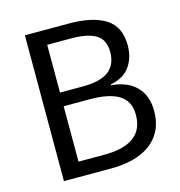

<svg xmlns="http://www.w3.org/2000/svg" viewBox="-99 -745 782 834"><g transform="rotate(-15 291.5 -328.0)"><path d="M286.1 -655.8Q392.1 -655.8 449.7 -618.9Q507.3 -582 507.3 -498Q507.3 -443.4 479.7 -404.1Q452.1 -364.7 392.6 -353V-349.1Q464.4 -343.8 504.4 -303.2Q544.4 -262.7 544.4 -193.8Q544.4 -129.9 513.9 -86.4Q483.4 -43 428.5 -21.5Q373.5 0 299.3 0H86.9V-655.8ZM426.3 -490.7Q426.3 -544.4 389.9 -567.6Q353.5 -590.8 275.9 -590.8H169.9V-376H270.5Q352.1 -376 389.2 -404.5Q426.3 -433.1 426.3 -490.7ZM463.4 -197.8Q463.4 -258.3 419.7 -286.4Q376 -314.5 287.6 -314.5H169.9V-65.4H287.6Q373.5 -65.4 418.5 -98.1Q463.4 -130.9 463.4 -197.8Z"/></g></svg>

Font: Varta
Style: Regular
Weight: 400
Designer: Joana Correia, Viktoriya Grabowska, Eben Sorkin
Foundry: Sorkin Type
Version: Version 1.003; ttfautohint (v1.3) -l 8 -r 24 -G 200 -x 12 -H